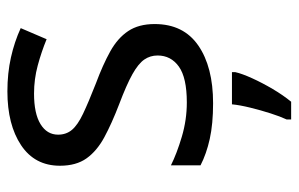

<svg xmlns="http://www.w3.org/2000/svg" viewBox="-164 -422 807 519"><g transform="rotate(-90 239.5 -162.5)"><path d="M434 -148Q434 -70 376 -30Q318 10 220 10Q164 10 123.5 1Q83 -8 52 -24V-104Q84 -88 129.5 -74.5Q175 -61 222 -61Q289 -61 319 -82.5Q349 -104 349 -140Q349 -160 338 -176Q327 -192 298.5 -208Q270 -224 217 -244Q165 -264 128 -284Q91 -304 71 -332Q51 -360 51 -404Q51 -472 106.5 -509Q162 -546 252 -546Q301 -546 343.5 -536.5Q386 -527 423 -510L393 -440Q359 -454 322 -464Q285 -474 246 -474Q192 -474 163.5 -456.5Q135 -439 135 -409Q135 -387 148 -371.5Q161 -356 191.5 -341.5Q222 -327 273 -307Q324 -288 360 -268Q396 -248 415 -219.5Q434 -191 434 -148ZM304 70Q300 88 287.5 115.5Q275 143 258.5 171Q242 199 224 221H176V209Q184 192 192.5 165.5Q201 139 208 110.5Q215 82 217 61H304Z"/></g></svg>

Font: Noto Sans Ugaritic
Style: Regular
Weight: 400
Designer: Monotype Design Team
Foundry: Monotype Imaging Inc.
Version: Version 2.001; ttfautohint (v1.8.4.7-5d5b)